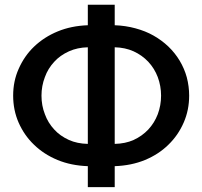

<svg xmlns="http://www.w3.org/2000/svg" viewBox="-20 -771 834 791"><path d="M452.6 -576.2V-178.2Q496.6 -179.2 530.3 -194.3Q565.4 -210.4 590.8 -237.3Q616.2 -264.6 629.9 -300.3Q643.6 -336.9 643.6 -377Q643.6 -416.5 629.9 -453.6Q616.2 -489.3 590.8 -516.6Q565.4 -543.5 530.3 -559.6Q495.6 -575.2 452.6 -576.2ZM341.8 -178.2V-576.2Q298.8 -575.2 264.2 -559.6Q227.5 -543 203.6 -516.6Q177.7 -488.8 165 -453.6Q150.9 -417 150.9 -377Q150.9 -335.9 165 -300.3Q177.7 -265.1 203.6 -237.3Q227.5 -210.9 264.2 -194.3Q297.9 -179.2 341.8 -178.2ZM452.6 -751.5V-667Q497.1 -665.5 538.1 -654.3Q579.6 -643.1 612.3 -624.5Q646 -605.5 673.8 -579.1Q701.2 -552.7 720.2 -521Q739.7 -488.3 749.5 -452.6Q759.3 -415 759.3 -377Q759.3 -317.4 736.8 -266.1Q713.9 -213.4 673.8 -174.8Q633.8 -135.3 577.1 -111.8Q521.5 -88.9 452.6 -86.4V0H341.8V-86.4Q272.9 -88.9 217.3 -111.8Q160.6 -135.3 120.1 -174.8Q80.1 -212.9 56.6 -266.1Q34.2 -317.4 34.2 -377Q34.2 -437 57.1 -487.8Q80.6 -541 120.6 -579.1Q162.1 -618.7 217.8 -641.6Q273.4 -664.6 341.8 -667V-751.5Z"/></svg>

Font: Lato-SemiBold
Style: Regular
Weight: 500
Designer: Lukasz Dziedzic with Adam Twardoch and Botio Nikoltchev
Foundry: tyPoland Lukasz Dziedzic
Version: ""